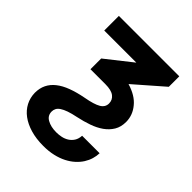

<svg xmlns="http://www.w3.org/2000/svg" viewBox="-208 -647 979 979"><g transform="rotate(45 282.0 -157.5)"><path d="M271.7 213.1Q219.8 213.1 179 201Q138.1 188.9 109.6 167.6Q81 146.3 65.5 116.7Q50.1 87 49.4 51.8Q49.4 18.5 62.1 -7.6Q74.9 -33.7 100 -53.4Q125 -73.2 162.1 -87Q199.2 -100.9 247.9 -110.1Q305 -120.4 330.3 -135.3Q355.8 -150.2 355.8 -177.2Q355.8 -202.8 335.8 -218.2Q315.7 -233.7 272.7 -233.7H165.1V-311.1L306.8 -422.9H75.3V-528.4H511V-452.8L355.8 -317.5Q420.1 -298.3 451.3 -259.6Q483.7 -220.9 484 -172.6Q484 -136 468.2 -109.7Q452.4 -83.5 425.8 -64.6Q399.1 -45.8 364.2 -33.6Q329.2 -21.3 290.5 -13.1Q257.5 -6.4 235.8 1.2Q214.1 8.9 201.2 17.6Q188.2 26.3 182.9 36.6Q177.6 46.9 177.6 58.6Q177.6 88.1 203.5 102.3Q229.4 117.2 269.5 117.2Q286.9 117.2 305 113.5Q323.2 109.7 338.2 100.3Q353.3 90.9 363.5 75.3Q373.6 59.7 375 36.2H501.1Q500.7 56.5 494.5 77.4Q488.3 98.4 475.9 118.1Q463.4 137.8 444.4 155Q425.4 172.2 400 185.2Q374.6 198.2 342.7 205.6Q310.7 213.1 271.7 213.1Z"/></g></svg>

Font: Linik Sans SemiBold
Style: Regular
Weight: 600
Designer: Fonts by Rasmus Andersson / Changes by Cristiano Sobral with parts from Marc Monis
Foundry: rsms
Version: Version 3.020; ttfautohint (v1.6)